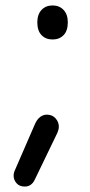

<svg xmlns="http://www.w3.org/2000/svg" viewBox="-20 -536 329 705"><path d="M71 149Q51 149 40.5 136.5Q30 124 30 109Q30 100 33 93L109 -82Q117 -99 128 -107Q139 -115 152 -115Q172 -115 184 -101.5Q196 -88 196 -71Q196 -61 191 -49L108 123Q96 149 71 149ZM173 -391Q148 -391 132.5 -407Q117 -423 117 -454Q117 -483 132.5 -499.5Q148 -516 173 -516Q198 -516 213.5 -499.5Q229 -483 229 -454Q229 -423 213.5 -407Q198 -391 173 -391Z"/></svg>

Font: National Park
Style: Regular
Weight: 400
Designer: Andrea Herstowski, Ben Hoepner
Version: Version 1.009